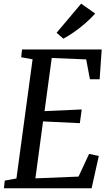

<svg xmlns="http://www.w3.org/2000/svg" viewBox="-20 -1008 586 1028"><path d="M1 0 5.5 -41 68 -52.5 154.5 -690.5 93.5 -701.5 98 -743H524.5L513.5 -583.5H461.5L441.5 -690L257 -697.5L218.5 -413L417.5 -422L407.5 -348.5L210.5 -358L169.5 -53L400.5 -62.5L457 -184L509 -173L470.5 0ZM319 -801 283 -832.5 414.5 -988.5 489.5 -935.5Q467.5 -910 437.2 -883.8Q407 -857.5 375.8 -835.8Q344.5 -814 319 -801Z"/></svg>

Font: Merriweather 24pt SemiCondensed
Style: Italic
Weight: 400
Width: 4
Italic angle: -7.8°
Designer: Eben Sorkin
Foundry: Eben Sorkin
Version: Version 2.101